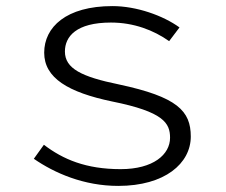

<svg xmlns="http://www.w3.org/2000/svg" viewBox="-20 -596 740 630"><path d="M91 -75C159 -28 255 14 368 14C521 14 606 -60 606 -148C606 -232 562 -278 370 -319C248 -344 193 -371 193 -427C193 -476 230 -522 344 -522C419 -522 484 -497 535 -461L569 -506C515 -545 428 -576 349 -576C197 -576 125 -507 125 -423C125 -340 204 -293 348 -263C517 -229 538 -192 538 -144C538 -89 483 -41 376 -41C262 -41 187 -73 124 -121Z"/></svg>

Font: Kawkab Mono Light
Style: Regular
Weight: 300
Monospace: yes
Designer: Abdullah Arif
Foundry: Abdullah Arif
Version: Version 1.000;PS 000.500;hotconv 1.0.88;makeotf.lib2.5.64775